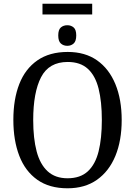

<svg xmlns="http://www.w3.org/2000/svg" viewBox="-20 -1005 729 1035"><path d="M209 -927V-985H477V-927ZM343 -758Q322 -758 308 -770.5Q294 -783 294 -814Q294 -845 308 -857Q322 -869 343 -869Q363 -869 377 -857Q391 -845 391 -814Q391 -783 377 -770.5Q363 -758 343 -758ZM344 10Q246 10 181 -36Q116 -82 84 -165Q52 -248 52 -359Q52 -470 84 -552Q116 -634 181.5 -679.5Q247 -725 345 -725Q439 -725 503.5 -679.5Q568 -634 602 -551.5Q636 -469 636 -358Q636 -247 602 -164.5Q568 -82 503 -36Q438 10 344 10ZM344 -44Q413 -44 453.5 -81.5Q494 -119 511.5 -189Q529 -259 529 -358Q529 -457 511.5 -527Q494 -597 453.5 -634Q413 -671 345 -671Q244 -671 201.5 -589Q159 -507 159 -358Q159 -259 177.5 -189Q196 -119 237 -81.5Q278 -44 344 -44Z"/></svg>

Font: Noto Serif SemiCondensed
Style: Regular
Weight: 400
Width: 4
Designer: Monotype Design Team
Foundry: Monotype Imaging Inc.
Version: Version 2.013